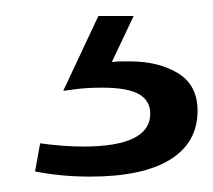

<svg xmlns="http://www.w3.org/2000/svg" viewBox="-20 -25 269 242"><path d="M93.5 197.6Q75 197.6 58.1 196Q41.1 194.4 24.2 191.1L30.6 155.6Q41.9 157.3 56.5 158.5Q71 159.7 84.7 159.7Q127.4 159.7 148.4 149.2Q169.4 138.7 169.4 118.5Q169.4 101.6 154.8 93.5Q140.3 85.5 108.9 85.5Q91.1 85.5 77.8 87.1Q64.5 88.7 59.7 89.5L104 -4.8H148.4L121 53.2Q127.4 52.4 131.9 52.4Q136.3 52.4 144.4 52.4Q179.8 52.4 204.4 67.3Q229 82.3 229 114.5Q229 154.8 194.4 176.2Q159.7 197.6 93.5 197.6Z"/></svg>

Font: Playfair 5pt SemiExpanded Light
Style: Regular
Weight: 300
Width: 6
Designer: Claus Eggers Sørensen
Foundry: Claus Eggers Sørensen
Version: Version 2.203